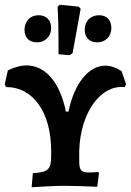

<svg xmlns="http://www.w3.org/2000/svg" viewBox="-21 -781 550 807"><path d="M225 -553 271 -549 284 -557 318 -744 310 -753 230 -761 221 -753C224 -702 225 -651 225 -600C225 -585 225 -569 225 -553ZM134 -603C170 -603 194 -629 194 -663C194 -695 175 -717 141 -717C106 -717 82 -691 82 -656C82 -625 100 -603 134 -603ZM388 -603C423 -603 447 -629 447 -663C447 -695 429 -717 395 -717C359 -717 335 -691 335 -656C335 -625 353 -603 388 -603ZM490 -482C467 -497 444 -505 422 -505C352 -505 291 -431 267 -312H256C231 -435 170 -506 90 -506C66 -506 40 -499 12 -485L-1 -427L4 -415C118 -416 194 -309 194 -147V-124C194 -69 181 -57 117 -53L112 6C161 3 215 0 248 0C280 0 347 2 388 4L395 -54L392 -58C377 -57 362 -56 352 -56C320 -56 312 -66 312 -104V-148C317 -306 400 -425 503 -415L509 -427Z"/></svg>

Font: Alegreya SC
Style: Bold
Weight: 700
Designer: Juan Pablo del Peral
Foundry: Huerta Tipografica
Version: Version 2.007;PS 002.007;hotconv 1.0.88;makeotf.lib2.5.64775